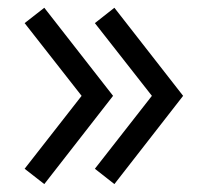

<svg xmlns="http://www.w3.org/2000/svg" viewBox="-20 -500 520 495"><path d="M271.5 -252.9 94.2 -25.4 43.5 -64.9 190.4 -252.9 43.5 -440.4 94.2 -480ZM452.1 -252.9 274.9 -25.4 224.6 -64.9 371.6 -252.9 224.6 -440.4 274.9 -480Z"/></svg>

Font: Spartan MB Med
Style: Regular
Weight: 500
Designer: Matt Bailey, Mirko Velimirovic
Foundry: Matt Bailey
Version: Version 1.005